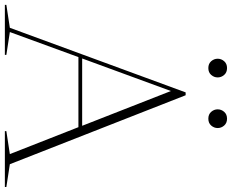

<svg xmlns="http://www.w3.org/2000/svg" viewBox="-108 -830 931 770"><g transform="rotate(90 357.0 -445.5)"><path d="M631 -20 722.5 -6V0H498.5V-6L590.5 -20L482.5 -295H201.5L101 -20L192.5 -6V0H-8V-6L84 -20L343 -725H354.5ZM207 -310H477L337.5 -666ZM245.5 -816Q228 -816 218 -827.5Q208 -839 208 -853.5Q208 -868 218 -879.5Q228 -891 245.5 -891Q263 -891 273 -879.5Q283 -868 283 -853.5Q283 -839 273 -827.5Q263 -816 245.5 -816ZM448.5 -816Q431 -816 421 -827.5Q411 -839 411 -853.5Q411 -868 421 -879.5Q431 -891 448.5 -891Q466 -891 476 -879.5Q486 -868 486 -853.5Q486 -839 476 -827.5Q466 -816 448.5 -816Z"/></g></svg>

Font: Newsreader Display ExtraLight
Style: Regular
Weight: 275
Designer: Hugues Gentile
Foundry: Production Type
Version: Version 1.002